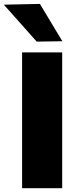

<svg xmlns="http://www.w3.org/2000/svg" viewBox="-54 -988 408 1008"><path d="M62 0Q62 -56.5 62 -109.8Q62 -163 62 -230.5V-474Q62 -544.5 62 -599.8Q62 -655 62 -713H272.5Q272.5 -655 272.5 -599.8Q272.5 -544.5 272.5 -474V-230.5Q272.5 -163 272.5 -109.8Q272.5 -56.5 272.5 0ZM138.5 -769.5Q111 -801 82.5 -832.8Q54 -864.5 25.2 -897.2Q-3.5 -930 -34 -963.5L155.5 -967.5Q185 -918 214.5 -869.2Q244 -820.5 273.5 -771.5Z"/></svg>

Font: Commissioner Thin ExtraBold
Style: Regular
Weight: 800
Version: Version 1.000